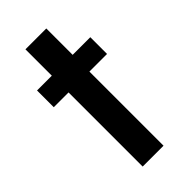

<svg xmlns="http://www.w3.org/2000/svg" viewBox="-211 -710 762 762"><g transform="rotate(-45 170.0 -329.0)"><path d="M103 0V-416H20V-510H103V-658H220V-510H319V-416H220V0Z"/></g></svg>

Font: Saira SemiCondensed SemiBold
Style: Regular
Weight: 600
Width: 4
Designer: Hector Gatti with collaboration of the Omnibus-Type team
Foundry: Omnibus-Type
Version: Version 1.101